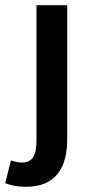

<svg xmlns="http://www.w3.org/2000/svg" viewBox="-66 -512 350 737"><path d="M34 205C152 205 192 127 192 22V-492H74V25C74 82 61 112 18 112C3 112 -11 108 -24 104L-46 191C-27 199 -1 205 34 205Z"/></svg>

Font: Source Sans Pro Semibold
Style: Regular
Weight: 600
Designer: Paul D. Hunt
Foundry: Adobe Systems Incorporated
Version: Version 3.006;hotconv 1.0.111;makeotfexe 2.5.65597